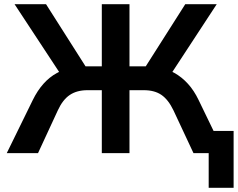

<svg xmlns="http://www.w3.org/2000/svg" viewBox="-20 -725 1126 909"><path d="M968 164V0H915V-105H1086V164ZM12 0 135 -251Q157 -296 185.5 -328Q214 -360 249.5 -379.5Q285 -399 328 -406L272 -366L49 -705H198L397 -392L373 -411H462V-705H593V-411H683L658 -392L857 -705H1006L784 -366L728 -406Q771 -399 806 -379.5Q841 -360 870 -328Q899 -296 920 -252L1042 0H896L801 -203Q777 -253 744.5 -275.5Q712 -298 661 -298H593V0H462V-298H394Q344 -298 310.5 -275.5Q277 -253 254 -203L160 0Z"/></svg>

Font: Nunito Sans 9pt
Style: Bold
Weight: 700
Version: Version 3.101;gftools[0.9.27]